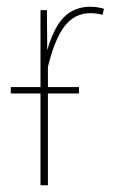

<svg xmlns="http://www.w3.org/2000/svg" viewBox="-20 -549 343 569"><path d="M288 -523 284 -505Q266 -510 248 -510Q201 -510 171.5 -471.5Q142 -433 122 -351V-291H214V-272H122V0H100V-272H12V-291H100V-519H119L120 -400Q139 -467 169.5 -498Q200 -529 248 -529Q268 -529 288 -523Z"/></svg>

Font: Fira Sans Extra Condensed Thin
Style: Regular
Weight: 250
Width: 1
Designer: Carrois Corporate & Edenspiekermann AG
Foundry: Carrois Corporate GbR & Edenspiekermann AG
Version: Version 4.203